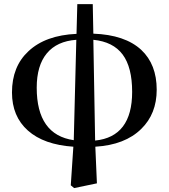

<svg xmlns="http://www.w3.org/2000/svg" viewBox="-20 -707 833 947"><path d="M345.7 220.7 329.1 207 341.8 16.6Q196.3 6.8 117.7 -63Q39.1 -132.8 39.1 -251Q39.1 -378.9 120.1 -454.1Q204.1 -533.2 357.4 -540L361.3 -686.5H437.5L440.4 -541Q596.7 -535.2 676.8 -460.9Q752.9 -389.6 752.9 -264.6Q752.9 -145.5 676.8 -71.3Q596.7 7.8 450.2 16.6L458 197.3ZM449.2 -13.7Q631.8 -32.2 631.8 -253.9Q631.8 -375 585 -438Q538.1 -501 440.4 -510.7ZM343.8 -15.6 356.4 -510.7Q260.7 -503.9 210.9 -443.8Q161.1 -383.8 161.1 -274.4Q161.1 -42 343.8 -15.6Z"/></svg>

Font: Bpmf GenRyu Min B
Style: B
Weight: 700
Foundry: But Ko
Version: Version 1.320